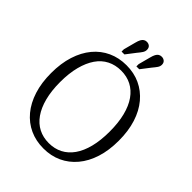

<svg xmlns="http://www.w3.org/2000/svg" viewBox="-254 -1046 1191 1191"><g transform="rotate(45 341.0 -451.0)"><path d="M341 10Q275 10 220.5 -15Q166 -40 126.5 -87.5Q87 -135 65.5 -202.5Q44 -270 44 -355Q44 -440 65.5 -507.5Q87 -575 126.5 -622.5Q166 -670 220.5 -695Q275 -720 341 -720Q407 -720 461 -695Q515 -670 555 -622.5Q595 -575 616.5 -507.5Q638 -440 638 -355Q638 -270 616.5 -202.5Q595 -135 555 -87.5Q515 -40 461 -15Q407 10 341 10ZM341 -37Q391 -37 431 -57.5Q471 -78 499.5 -118.5Q528 -159 543 -218.5Q558 -278 558 -355Q558 -432 543 -491.5Q528 -551 499.5 -591.5Q471 -632 431 -652.5Q391 -673 341 -673Q291 -673 250.5 -652.5Q210 -632 182 -591.5Q154 -551 138.5 -491.5Q123 -432 123 -355Q123 -278 138.5 -218.5Q154 -159 182.5 -118.5Q211 -78 251 -57.5Q291 -37 341 -37ZM280 -857Q285 -877 291.5 -889Q298 -901 307 -906.5Q316 -912 327 -912Q343 -912 353 -903Q363 -894 363 -877Q363 -863 354.5 -850Q346 -837 330 -818L284 -758H259V-778ZM410 -857Q415 -877 421.5 -889Q428 -901 437 -906.5Q446 -912 458 -912Q473 -912 483.5 -903Q494 -894 494 -877Q494 -863 485.5 -850.5Q477 -838 461 -819L414 -758H389V-778Z"/></g></svg>

Font: Roboto Serif 28pt Condensed Light
Style: Regular
Weight: 300
Width: 3
Designer: Greg Gazdowicz
Foundry: Commercial Type
Version: Version 1.008